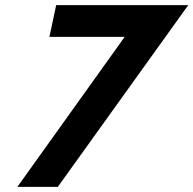

<svg xmlns="http://www.w3.org/2000/svg" viewBox="-20 -731 756 751"><path d="M716.3 -710.9 206.1 0H47.9L467.8 -586.9H173.3L199.7 -710.9Z"/></svg>

Font: Tuffy
Style: BoldItalic
Weight: 700
Italic angle: -12°
Designer: Thatcher Ulrich, Karoly Barta, Michael Everson
Version: Version 001.271